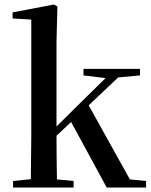

<svg xmlns="http://www.w3.org/2000/svg" viewBox="-20 -833 672 853"><path d="M351 -498 449 -486 334 -373 231 -271V-647L235 -804L220 -813L36 -778V-751L119 -746V-232L117 -37L38 -29V0H307V-29L233 -36C232 -91 231 -172 231 -230L296 -291L454 0H629V-29L557 -36L374 -365L505 -489L602 -498V-527H351Z"/></svg>

Font: Noto Serif CJK SC SemiBold
Style: Regular
Weight: 600
Designer: Ryoko NISHIZUKA 西塚涼子 (kana & ideographs); Frank Grießhammer (Latin, Greek & Cyrillic); Wenlong ZHANG 张文龙 (bopomofo); San
Foundry: Adobe
Version: Version 2.001;hotconv 1.1.0;makeotfexe 2.6.0